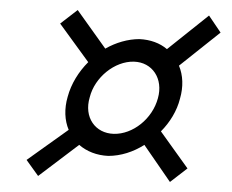

<svg xmlns="http://www.w3.org/2000/svg" viewBox="-20 -490 463 383"><path d="M196 -179C221 -179 246 -187 268 -201L319 -127L354 -154L301 -228C319 -246 333 -269 339 -293C346 -317 345 -340 337 -359L420 -425L397 -459L313 -392C299 -404 280 -411 258 -412C235 -412 211 -405 190 -393L135 -470L100 -443L156 -366C137 -347 122 -323 115 -297C108 -273 109 -250 117 -231L33 -171L56 -139L138 -201C153 -188 173 -180 196 -179ZM207 -223C170 -224 147 -256 159 -296C169 -336 209 -368 247 -367C284 -366 306 -333 295 -294C284 -253 245 -222 207 -223Z"/></svg>

Font: Mazius Display Extra italic
Style: Regular
Weight: 400
Italic angle: -17°
Designer: Alberto Casagrande & Collletttivo
Foundry: Collletttivo
Version: Version 2.000;Glyphs 3.2 (3217)